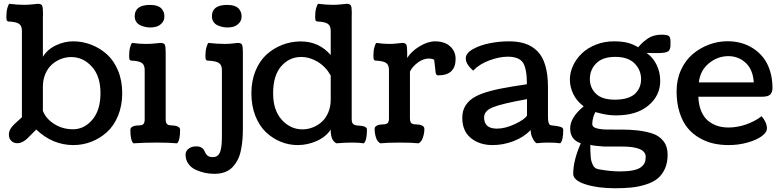

<svg xmlns="http://www.w3.org/2000/svg" viewBox="-20 -753 4117 1014"><path d="M206.5 -294.9V-167.5Q222.2 -126.5 266.1 -98.4Q310.1 -70.3 365.7 -70.3Q424.8 -70.3 467.8 -120.8Q510.7 -171.4 510.7 -261.2Q510.7 -351.1 464.8 -401.4Q418.9 -451.7 356 -451.7Q328.6 -451.7 302.2 -441.7Q275.9 -431.6 254.4 -412.6Q232.9 -393.6 219.7 -363Q206.5 -332.5 206.5 -294.9ZM206.5 -658.2V-453.1Q230.5 -492.2 275.1 -513.4Q319.8 -534.7 366.2 -534.7Q415.5 -534.7 461.4 -517.1Q507.3 -499.5 544.2 -466.6Q581.1 -433.6 603.3 -380.4Q625.5 -327.1 625.5 -261.2Q625.5 -195.3 603.5 -141.8Q581.5 -88.4 544.7 -55.2Q507.8 -22 462.4 -4.4Q417 13.2 367.7 13.2Q257.8 13.2 171.4 -68.8L122.6 -20Q96.2 3.4 71.8 3.4Q52.2 3.4 39.6 -9.3Q26.9 -22 26.9 -41Q26.9 -70.3 54.2 -95.7L95.7 -133.8V-590.3Q95.7 -616.2 80.8 -627Q65.9 -637.7 23.4 -639.6Q17.1 -641.1 15.4 -646Q13.7 -650.9 13.7 -667Q13.7 -691.9 19 -710.9Q24.4 -730 29.8 -732.9Q70.3 -727.5 107.4 -727.5Q129.4 -727.5 153.8 -730.2Q178.2 -732.9 179.7 -732.9Q196.8 -732.9 201.9 -724.4Q207 -715.8 207 -685.1Q207 -681.6 206.8 -672.6Q206.5 -663.6 206.5 -658.2Z M774.4 -607.9Q762.7 -607.9 750.5 -610.1Q738.3 -612.3 723.9 -618.2Q709.5 -624 700.4 -636.7Q691.4 -649.4 691.4 -667Q691.4 -727.1 772.5 -727.1Q795.4 -727.1 811.3 -721.2Q827.1 -715.3 834.7 -705.6Q842.3 -695.8 845.2 -686.5Q848.1 -677.2 848.1 -666.5Q848.1 -644.5 834.5 -630.4Q820.8 -616.2 805.4 -612.1Q790 -607.9 774.4 -607.9ZM855 -478.5V-122.6Q855 -115.2 855.7 -111.1Q856.4 -106.9 859.1 -101.6Q861.8 -96.2 868.7 -93.5Q875.5 -90.8 886.2 -90.8Q904.8 -90.8 918 -85Q931.2 -79.1 931.2 -67.4Q931.2 -10.3 915 3.9Q871.1 0 807.6 0Q741.7 0 684.6 3.9Q668.5 -10.7 668.5 -67.4Q668.5 -79.1 681.6 -85Q694.8 -90.8 713.4 -90.8Q732.4 -90.8 738.3 -98.9Q744.1 -106.9 744.1 -121.6V-383.8Q744.1 -409.7 729.2 -420.4Q714.4 -431.2 671.9 -433.1Q665.5 -434.6 663.8 -439.5Q662.1 -444.3 662.1 -460.4Q662.1 -485.4 667.5 -504.4Q672.9 -523.4 678.2 -526.4Q715.8 -521 751 -521Q774.4 -521 800.3 -523.7Q826.2 -526.4 827.6 -526.4Q844.7 -526.4 849.9 -517.8Q855 -509.3 855 -478.5Z M1182.1 -607.9Q1170.4 -607.9 1158.2 -610.1Q1146 -612.3 1131.6 -618.2Q1117.2 -624 1108.2 -636.7Q1099.1 -649.4 1099.1 -667Q1099.1 -727.1 1180.2 -727.1Q1203.1 -727.1 1219 -721.2Q1234.9 -715.3 1242.4 -705.6Q1250 -695.8 1252.9 -686.5Q1255.9 -677.2 1255.9 -666.5Q1255.9 -644.5 1242.2 -630.4Q1228.5 -616.2 1213.1 -612.1Q1197.8 -607.9 1182.1 -607.9ZM1262.7 -478.5V-75.2Q1262.7 -42.5 1260.5 -15.4Q1258.3 11.7 1252.4 40.3Q1246.6 68.8 1235.6 90.3Q1224.6 111.8 1208.5 129.2Q1192.4 146.5 1168 155.8Q1143.6 165 1112.3 165Q1087.4 165 1062.7 159.9Q1038.1 154.8 1013.9 143.8Q989.7 132.8 974.9 112.1Q960 91.3 960 64Q960 43.9 976.6 32Q993.2 20 1015.1 20Q1032.7 20 1043 25.9Q1053.2 31.7 1057.6 40Q1062 48.3 1065.9 56.6Q1069.8 64.9 1078.9 70.8Q1087.9 76.7 1104 76.7Q1119.6 76.7 1129.6 68.6Q1139.6 60.5 1144.3 43.7Q1148.9 26.9 1150.4 9Q1151.9 -8.8 1151.9 -36.6V-383.8Q1151.9 -409.7 1136 -420.4Q1120.1 -431.2 1074.7 -433.1Q1068.4 -434.6 1066.7 -439.5Q1064.9 -444.3 1064.9 -460.4Q1064.9 -484.9 1070.6 -504.2Q1076.2 -523.4 1081.1 -526.4Q1126.5 -521 1168.5 -521Q1189 -521 1211.4 -523.7Q1233.9 -526.4 1235.4 -526.4Q1252.4 -526.4 1257.6 -517.8Q1262.7 -509.3 1262.7 -478.5Z M1726.6 -226.6V-354Q1700.7 -400.4 1658.2 -426.3Q1615.7 -452.1 1570.3 -452.1Q1507.8 -452.1 1465.1 -403.1Q1422.4 -354 1422.4 -260.3Q1422.4 -170.4 1468.3 -120.1Q1514.2 -69.8 1577.1 -69.8Q1604.5 -69.8 1630.9 -79.8Q1657.2 -89.8 1678.7 -108.9Q1700.2 -127.9 1713.4 -158.4Q1726.6 -189 1726.6 -226.6ZM1837.4 -658.2V-122.6Q1837.4 -115.7 1838.4 -111.1Q1839.4 -106.4 1842.5 -101.3Q1845.7 -96.2 1853 -93.3Q1860.4 -90.3 1872.1 -89.8Q1918 -87.9 1918 -69.3Q1918 -10.7 1901.4 3.9Q1874.5 0 1843.3 0Q1799.3 0 1757.3 3.9Q1726.6 -10.3 1726.6 -64V-68.4Q1700.2 -29.3 1651.9 -8.1Q1603.5 13.2 1552.2 13.2Q1505.4 13.2 1462.4 -4.4Q1419.4 -22 1384.5 -54.9Q1349.6 -87.9 1328.6 -141.1Q1307.6 -194.3 1307.6 -260.3Q1307.6 -326.2 1329.6 -379.4Q1351.6 -432.6 1388.4 -465.6Q1425.3 -498.5 1470.7 -516.1Q1516.1 -533.7 1565.4 -534.2H1568.4Q1664.6 -534.2 1726.6 -462.4V-590.3Q1726.6 -616.2 1711.7 -627Q1696.8 -637.7 1654.3 -639.6Q1647.9 -641.1 1646.2 -646Q1644.5 -650.9 1644.5 -667Q1644.5 -691.9 1649.9 -710.9Q1655.3 -730 1660.6 -732.9Q1701.2 -727.5 1738.3 -727.5Q1760.3 -727.5 1784.7 -730.2Q1809.1 -732.9 1810.5 -732.9Q1827.6 -732.9 1832.8 -724.4Q1837.9 -715.8 1837.9 -685.1Q1837.9 -681.6 1837.6 -672.6Q1837.4 -663.6 1837.4 -658.2Z M2130.4 -478.5V-446.8Q2152.3 -481.9 2195.8 -508.3Q2239.3 -534.7 2278.8 -534.7Q2304.7 -534.7 2328.1 -526.1Q2351.6 -517.6 2368.9 -495.6Q2386.2 -473.6 2386.2 -441.9Q2386.2 -355 2293.9 -355Q2292 -355 2290 -355.5Q2288.1 -356 2286.9 -356.9Q2285.6 -357.9 2284.7 -358.9Q2283.7 -359.9 2283 -361.8Q2282.2 -363.8 2281.7 -365.2Q2281.2 -366.7 2280.8 -369.9Q2280.3 -373 2280 -375Q2279.8 -377 2279.5 -380.6Q2279.3 -384.3 2278.8 -386.7L2272.9 -437.5Q2259.8 -443.8 2244.1 -443.8Q2215.8 -443.8 2187.3 -423.1Q2158.7 -402.3 2145 -375V-127.9Q2145 -120.6 2145.8 -116.5Q2146.5 -112.3 2149.2 -106.9Q2151.9 -101.6 2158.7 -98.9Q2165.5 -96.2 2176.3 -96.2Q2194.8 -96.2 2208 -90.3Q2221.2 -84.5 2221.2 -72.8Q2221.2 -49.3 2213.4 -26.4Q2205.6 -3.4 2190.4 3.9Q2156.2 0 2090.3 0Q2024.4 0 1989.3 3.9Q1973.1 -3.4 1965.8 -26.1Q1958.5 -48.8 1958.5 -72.8Q1958.5 -84.5 1971.7 -90.3Q1984.9 -96.2 2003.4 -96.2Q2022.5 -96.2 2028.3 -104.2Q2034.2 -112.3 2034.2 -127V-383.8Q2034.2 -409.7 2019.3 -420.4Q2004.4 -431.2 1961.9 -433.1Q1955.6 -434.6 1953.9 -439.5Q1952.1 -444.3 1952.1 -460.4Q1952.1 -485.4 1957.5 -504.4Q1962.9 -523.4 1968.3 -526.4Q2002.9 -521 2036.1 -521Q2056.6 -521 2079.3 -523.7Q2102.1 -526.4 2103.5 -526.4Q2120.6 -526.4 2125.5 -517.8Q2130.4 -509.3 2130.4 -478.5Z M2782.7 -66.4Q2747.1 -28.8 2692.6 -7.8Q2638.2 13.2 2582 13.2Q2512.2 13.2 2466.8 -23.9Q2421.4 -61 2421.4 -131.3Q2421.4 -206.5 2494.1 -244.6Q2548.8 -273.9 2681.6 -295.4Q2706.5 -299.8 2762.7 -308.1Q2762.7 -391.1 2741.7 -422.4Q2720.7 -453.6 2661.1 -453.6Q2617.7 -453.6 2564.5 -434.1Q2511.2 -414.6 2479.5 -379.9Q2439.9 -413.1 2439.9 -444.8Q2439.9 -472.2 2477.5 -493.4Q2515.1 -514.6 2566.2 -524.7Q2617.2 -534.7 2668.5 -534.7Q2716.8 -534.7 2753.2 -522.7Q2789.6 -510.7 2817.4 -483.4Q2845.2 -456.1 2859.6 -408.2Q2874 -360.4 2874 -292V-135.7Q2874 -115.7 2877.2 -105.7Q2880.4 -95.7 2884.3 -93.5Q2888.2 -91.3 2897 -90.3Q2912.1 -88.9 2919.4 -87.6Q2926.8 -86.4 2936.5 -84Q2946.3 -81.5 2950.4 -77.6Q2954.6 -73.7 2954.6 -67.9Q2954.6 -10.3 2938.5 3.9Q2915 0 2877.4 0Q2843.3 0 2814 3.4Q2810.5 1 2805.4 -3.4Q2800.3 -7.8 2791.5 -25.9Q2782.7 -43.9 2782.7 -66.4ZM2604.5 -73.7Q2648.9 -73.7 2700.7 -98.4Q2752.4 -123 2763.2 -143.1V-229.5Q2629.9 -205.6 2583.3 -186.5Q2536.6 -167.5 2536.6 -132.8Q2536.6 -73.7 2604.5 -73.7Z M3505.9 63.5Q3505.9 106.9 3491.2 138.9Q3476.6 170.9 3452.6 190.2Q3428.7 209.5 3391.8 221.2Q3355 232.9 3316.7 237.1Q3278.3 241.2 3228.5 241.2Q3136.7 241.2 3072 220.5Q3007.3 199.7 3007.3 165Q3007.3 93.8 3047.4 3.9Q2991.2 -15.1 2991.2 -75.2Q2991.2 -132.8 3062.5 -191.4Q3026.4 -218.3 3008.1 -255.4Q2989.7 -292.5 2989.7 -332.5Q2989.7 -370.6 3006.8 -407Q3023.9 -443.4 3053.7 -471.7Q3083.5 -500 3127.4 -517.3Q3171.4 -534.7 3221.7 -534.7Q3264.2 -534.7 3293.5 -527.3Q3322.8 -520 3350.1 -503.4Q3350.6 -503.9 3360.4 -514.6Q3370.1 -525.4 3378.7 -532.7Q3387.2 -540 3401.4 -549.8Q3415.5 -559.6 3433.8 -564.7Q3452.1 -569.8 3472.2 -569.8Q3504.4 -569.8 3512.7 -562.7Q3521 -555.7 3521 -534.7V-526.4Q3521 -515.6 3520.8 -508.8Q3520.5 -502 3518.1 -495.8Q3515.6 -489.7 3513.7 -486.3Q3511.7 -482.9 3505.4 -480Q3499 -477.1 3493.9 -475.8Q3488.8 -474.6 3476.3 -473.6Q3463.9 -472.7 3453.9 -472.7Q3443.8 -472.7 3424.3 -472.7Q3419.9 -472.7 3409.9 -473.1Q3399.9 -473.6 3394.5 -473.6Q3427.7 -451.2 3447.3 -411.6Q3466.8 -372.1 3466.8 -325.7Q3466.8 -248 3404.5 -195.8Q3342.3 -143.6 3232.9 -143.6Q3208.5 -143.6 3185.5 -147.2Q3162.6 -150.9 3143.6 -156Q3124.5 -161.1 3124 -161.1Q3107.9 -128.9 3107.9 -97.2Q3107.9 -82 3129.9 -75.7Q3151.9 -69.3 3187 -68.8Q3222.2 -68.4 3264.4 -68.6Q3306.6 -68.8 3349.1 -64Q3391.6 -59.1 3426.8 -47.4Q3461.9 -35.6 3483.9 -7.6Q3505.9 20.5 3505.9 63.5ZM3227.5 -226.6Q3265.6 -226.6 3293.5 -235.6Q3321.3 -244.6 3336.4 -260.5Q3351.6 -276.4 3358.6 -294.7Q3365.7 -313 3365.7 -335Q3365.7 -383.3 3331.3 -418Q3296.9 -452.6 3229.5 -452.6Q3162.6 -452.6 3128.9 -418.7Q3095.2 -384.8 3095.2 -335.4Q3095.2 -289.6 3127.2 -258.1Q3159.2 -226.6 3227.5 -226.6ZM3171.4 21Q3118.7 17.6 3097.7 12.2Q3097.7 33.2 3097.9 43.7Q3098.1 54.2 3099.4 71.5Q3100.6 88.9 3103.3 98.1Q3106 107.4 3110.8 117.9Q3115.7 128.4 3123.5 133.8Q3131.3 139.2 3142.1 141.1Q3203.6 152.3 3253.9 152.3Q3294.9 152.3 3322.5 146.7Q3350.1 141.1 3364.5 130.4Q3378.9 119.6 3384.5 106.7Q3390.1 93.8 3390.1 75.7Q3390.1 21 3266.6 21Z M4059.6 -288.6Q4059.6 -266.1 4048.1 -254.2Q4036.6 -242.2 4004.9 -242.2H3668Q3669.9 -197.8 3683.6 -165.5Q3697.3 -133.3 3719.7 -115Q3742.2 -96.7 3769 -88.1Q3795.9 -79.6 3827.6 -79.6Q3872.1 -79.6 3918.5 -95.2Q3964.8 -110.8 4002.4 -139.2Q4030.3 -106.4 4030.3 -74.7Q4030.3 -53.7 4002.4 -33.4Q3974.6 -13.2 3927.2 0Q3879.9 13.2 3828.6 13.2Q3786.6 13.2 3748.8 4.9Q3710.9 -3.4 3674.6 -24.2Q3638.2 -44.9 3611.8 -76.7Q3585.4 -108.4 3569.3 -158.2Q3553.2 -208 3553.2 -271Q3553.2 -332.5 3576.7 -383.8Q3600.1 -435.1 3638.7 -467.5Q3677.2 -500 3724.9 -517.6Q3772.5 -535.2 3822.8 -535.2Q3859.9 -535.2 3894 -525.9Q3928.2 -516.6 3958.5 -496.8Q3988.8 -477.1 4011.2 -448.5Q4033.7 -419.9 4046.6 -378.9Q4059.6 -337.9 4059.6 -288.6ZM3960.9 -317.9Q3956.5 -385.7 3918.2 -421.1Q3879.9 -456.5 3826.7 -456.5Q3770 -456.5 3723.9 -418.7Q3677.7 -380.9 3670.9 -317.9Z"/></svg>

Font: Coustard
Style: Regular
Weight: 400
Foundry: vernon adams
Version: Version 1.000